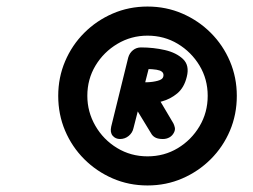

<svg xmlns="http://www.w3.org/2000/svg" viewBox="-20 -910 775 587"><path d="M347 -485Q333 -485 324.5 -495Q316 -505 320 -523L372 -734Q376 -748 386.5 -756.5Q397 -765 411 -765Q428 -765 437 -753.5Q446 -742 441 -725L388 -518Q385 -504 373.5 -494.5Q362 -485 347 -485ZM478 -485Q465 -485 457 -488.5Q449 -492 444 -499L377 -609H465L510 -533Q513 -527 514.5 -520Q516 -513 512 -505Q507 -495 498 -490Q489 -485 478 -485ZM394 -590 403 -658Q413 -658 430 -658.5Q447 -659 462 -663Q477 -667 479 -675Q483 -689 468 -694.5Q453 -700 406 -699L411 -765Q449 -765 484 -757Q519 -749 539.5 -729.5Q560 -710 551 -675Q543 -642 522 -624.5Q501 -607 475 -600Q449 -593 426.5 -591.5Q404 -590 394 -590ZM431 -343Q374 -343 324.5 -364.5Q275 -386 237.5 -423.5Q200 -461 179 -510.5Q158 -560 158 -617Q158 -673 179 -722.5Q200 -772 237.5 -809.5Q275 -847 324.5 -868.5Q374 -890 431 -890Q488 -890 537.5 -868.5Q587 -847 624.5 -809.5Q662 -772 683 -722.5Q704 -673 704 -617Q704 -560 683 -510.5Q662 -461 624.5 -423.5Q587 -386 537.5 -364.5Q488 -343 431 -343ZM431 -432Q482 -432 523.5 -457Q565 -482 590 -524Q615 -566 615 -617Q615 -668 590 -709.5Q565 -751 523.5 -776Q482 -801 431 -801Q381 -801 339 -776Q297 -751 272 -709.5Q247 -668 247 -617Q247 -568 271.5 -525.5Q296 -483 338 -457.5Q380 -432 431 -432Z"/></svg>

Font: Edu TAS Beginner
Style: Bold
Weight: 700
Version: Version 1.003